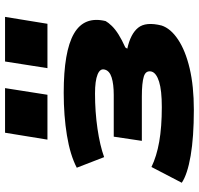

<svg xmlns="http://www.w3.org/2000/svg" viewBox="-34 -762 806 779"><g transform="rotate(-90 369.5 -372.0)"><path d="M314 11Q203 11 127.5 -2Q52 -15 18 -38L82 -161Q125 -140 184.5 -129.5Q244 -119 325 -119Q393 -119 428 -130Q463 -141 469 -160Q475 -184 449 -192Q423 -200 368 -200H188L205 -314H374Q418 -314 445 -322.5Q472 -331 477 -350Q483 -369 457.5 -379.5Q432 -390 380 -390Q306 -390 237.5 -380Q169 -370 122 -353L79 -464Q131 -491 210.5 -504Q290 -517 383 -517Q551 -517 623 -475.5Q695 -434 674 -347Q668 -336 654.5 -322Q641 -308 619.5 -294.5Q598 -281 567 -267L562 -259Q622 -246 647 -215Q672 -184 656 -120Q644 -83 599 -53Q554 -23 482 -6Q410 11 314 11ZM483 -583 510 -755H691L663 -583ZM193 -583 221 -755H402L375 -583Z"/></g></svg>

Font: Nunito Sans 7pt Expanded Black
Style: Italic
Weight: 900
Width: 7
Italic angle: -9°
Designer: Vernon Adams
Foundry: Vernon Adams
Version: Version 3.101;gftools[0.9.27]